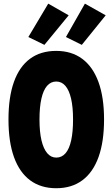

<svg xmlns="http://www.w3.org/2000/svg" viewBox="-20 -1000 602 1028"><path d="M281.2 7.8Q198.7 7.8 141.6 -34.4Q84.5 -76.7 54.9 -158.7Q25.4 -240.7 25.4 -360.4Q25.4 -480 54.7 -561.8Q84 -643.6 140.9 -685.5Q197.8 -727.5 281.2 -727.5Q362.8 -727.5 419.9 -685.3Q477.1 -643.1 507.1 -561.3Q537.1 -479.5 537.1 -360.4Q537.1 -241.2 507.6 -159.2Q478 -77.1 420.9 -34.7Q363.8 7.8 281.2 7.8ZM281.2 -156.2Q311 -156.2 331.1 -179.7Q351.1 -203.1 361.1 -248.5Q371.1 -293.9 371.1 -360.4Q371.1 -426.8 360.6 -471.9Q350.1 -517.1 330.1 -540.3Q310.1 -563.5 281.2 -563.5Q252 -563.5 231.9 -540.3Q211.9 -517.1 201.7 -471.9Q191.4 -426.8 191.4 -360.4Q191.4 -293.9 202.1 -248.5Q212.9 -203.1 232.9 -179.7Q252.9 -156.2 281.2 -156.2ZM217.8 -759.8 131.8 -801.8 238.3 -980.5 347.7 -918ZM418 -759.8 333 -801.8 434.6 -980.5 545.9 -918Z"/></svg>

Font: Reddit Mono Black
Style: Regular
Weight: 900
Monospace: yes
Designer: Stephen Hutchings
Foundry: Reddit
Version: Version 1.014